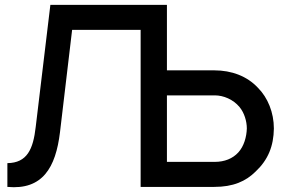

<svg xmlns="http://www.w3.org/2000/svg" viewBox="-20 -770 1180 791"><path d="M1042.7 -408.3C997.9 -456.3 934.4 -480.2 862.5 -480.2H667.7V-750H187.5L127.1 -246.9C116.7 -155.2 91.7 -99 10.4 -97.9V0C155.2 13.5 209.4 -79.2 227.1 -225L277.1 -646.9H559.4V0H862.5C940.6 0 992.7 -22.9 1033.3 -63.5C1084.4 -111.5 1107.3 -167.7 1108.3 -240.6C1108.3 -306.2 1083.3 -367.7 1042.7 -408.3ZM961.5 -141.7C938.5 -116.7 905.2 -103.1 864.6 -103.1H667.7V-377.1H864.6C901 -377.1 940.6 -360.4 966.7 -329.2C986.5 -305.2 996.9 -270.8 996.9 -240.6C995.8 -206.3 985.4 -167.7 961.5 -141.7Z"/></svg>

Font: Manrope Semibold
Style: Regular
Weight: 600
Width: 4
Designer: Michael Sharanda
Foundry: Michael Sharanda
Version: Version 2.000;PS 002.000;hotconv 1.0.88;makeotf.lib2.5.64775